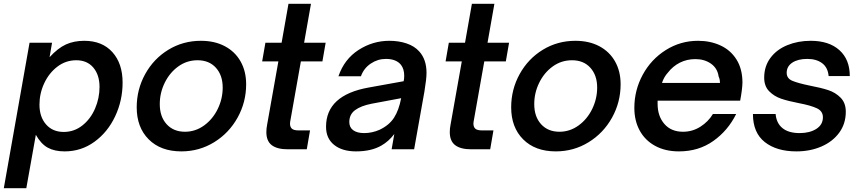

<svg xmlns="http://www.w3.org/2000/svg" viewBox="-41 -783 4517 1007"><path d="M-21 204 114 -559H232L219 -483Q263 -531 305 -550Q347 -569 401 -569Q495 -569 548.5 -509.5Q602 -450 602 -350Q602 -256 563 -173Q524 -90 454.5 -39.5Q385 11 298 11Q245 11 209.5 -8.5Q174 -28 147 -76L97 204ZM481 -327Q481 -390 448.5 -428.5Q416 -467 359 -467Q304 -467 260 -433.5Q216 -400 191 -346.5Q166 -293 166 -234Q166 -170 200.5 -130.5Q235 -91 293 -91Q348 -91 391 -125Q434 -159 457.5 -213.5Q481 -268 481 -327Z M676 -220Q676 -314 720.5 -394.5Q765 -475 842 -522Q919 -569 1013 -569Q1085 -569 1138.5 -540.5Q1192 -512 1221 -460.5Q1250 -409 1250 -341Q1250 -247 1205 -166Q1160 -85 1082 -37Q1004 11 910 11Q802 11 739 -52Q676 -115 676 -220ZM1127 -324Q1127 -388 1091.5 -427.5Q1056 -467 995 -467Q939 -467 894 -434.5Q849 -402 823 -349Q797 -296 797 -237Q797 -171 833 -131.5Q869 -92 929 -92Q984 -92 1029.5 -125Q1075 -158 1101 -211.5Q1127 -265 1127 -324Z M1468 0Q1413 0 1384.5 -21.5Q1356 -43 1356 -90Q1356 -109 1360 -129L1419 -461H1334L1351 -559H1436L1472 -763H1590L1554 -559H1667L1650 -461H1537L1484 -162Q1480 -142 1480 -135Q1480 -117 1490 -108Q1500 -99 1526 -99H1585L1568 0Z M1669 -118Q1669 -284 1893 -324L2076 -357Q2079 -368 2079 -386Q2079 -421 2062 -443Q2037 -474 1983 -474Q1940 -474 1903.5 -449.5Q1867 -425 1852 -383H1734Q1765 -473 1839.5 -521Q1914 -569 2001 -569Q2051 -569 2092 -555Q2133 -541 2158 -513Q2196 -471 2196 -401Q2196 -369 2185 -303L2131 0H2013L2027 -80Q1997 -41 1960 -20Q1907 11 1826 11Q1754 11 1711.5 -23Q1669 -57 1669 -118ZM1949 -102Q2000 -126 2025.5 -165.5Q2051 -205 2063 -268L1908 -239Q1852 -228 1821.5 -205.5Q1791 -183 1791 -143Q1791 -115 1811.5 -100Q1832 -85 1869 -85Q1910 -85 1949 -102Z M2430 0Q2375 0 2346.5 -21.5Q2318 -43 2318 -90Q2318 -109 2322 -129L2381 -461H2296L2313 -559H2398L2434 -763H2552L2516 -559H2629L2612 -461H2499L2446 -162Q2442 -142 2442 -135Q2442 -117 2452 -108Q2462 -99 2488 -99H2547L2530 0Z M2640 -220Q2640 -314 2684.5 -394.5Q2729 -475 2806 -522Q2883 -569 2977 -569Q3049 -569 3102.5 -540.5Q3156 -512 3185 -460.5Q3214 -409 3214 -341Q3214 -247 3169 -166Q3124 -85 3046 -37Q2968 11 2874 11Q2766 11 2703 -52Q2640 -115 2640 -220ZM3091 -324Q3091 -388 3055.5 -427.5Q3020 -467 2959 -467Q2903 -467 2858 -434.5Q2813 -402 2787 -349Q2761 -296 2761 -237Q2761 -171 2797 -131.5Q2833 -92 2893 -92Q2948 -92 2993.5 -125Q3039 -158 3065 -211.5Q3091 -265 3091 -324Z M3286 -217Q3286 -310 3330 -391Q3374 -472 3451 -520.5Q3528 -569 3620 -569Q3685 -569 3738 -544.5Q3791 -520 3822 -470.5Q3853 -421 3853 -349Q3852 -313 3841 -255H3408V-238Q3408 -174 3443.5 -133Q3479 -92 3541 -92Q3591 -92 3632.5 -118.5Q3674 -145 3698 -185H3820Q3777 -98 3700 -43.5Q3623 11 3520 11Q3448 11 3395 -18Q3342 -47 3314 -98.5Q3286 -150 3286 -217ZM3735 -348Q3735 -368 3728 -382Q3722 -425 3688 -449Q3654 -473 3606 -473Q3562 -473 3525 -454.5Q3488 -436 3461 -401Q3441 -379 3431 -348Z M3908 -185H4027Q4031 -137 4063 -111Q4095 -85 4153 -85Q4206 -85 4240.5 -107Q4275 -129 4275 -168Q4275 -200 4243.5 -215Q4212 -230 4149 -242Q4092 -253 4055.5 -265.5Q4019 -278 3993 -304.5Q3967 -331 3967 -376Q3967 -435 3999.5 -479Q4032 -523 4088 -546Q4144 -569 4211 -569Q4307 -569 4361.5 -520Q4416 -471 4416 -384H4305Q4301 -429 4271 -451.5Q4241 -474 4193 -474Q4144 -474 4114.5 -454.5Q4085 -435 4085 -401Q4085 -372 4114 -359.5Q4143 -347 4206 -334Q4264 -323 4302.5 -310.5Q4341 -298 4368 -270.5Q4395 -243 4395 -197Q4395 -134 4360.5 -87Q4326 -40 4267 -14.5Q4208 11 4136 11Q4032 11 3970 -38Q3908 -87 3908 -185Z"/></svg>

Font: Open Sauce One SemiBold Italic
Style: Regular
Weight: 600
Italic angle: -10°
Designer: Alfredo Marco Pradil
Foundry: Creative Sauce Fz LLC
Version: Version 1.477